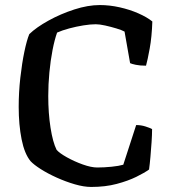

<svg xmlns="http://www.w3.org/2000/svg" viewBox="-20 -740 676 760"><path d="M341 0Q312 0 276 -10.5Q240 -21 204.5 -37Q169 -53 141.5 -70.5Q114 -88 101 -102Q77 -131 65.5 -188.5Q54 -246 54 -317Q54 -375 60.5 -432.5Q67 -490 76.5 -535.5Q86 -581 96 -605Q124 -632 172 -658.5Q220 -685 274 -702.5Q328 -720 375 -720Q414 -720 454 -711Q494 -702 528 -687Q562 -672 583 -655Q581 -594 572.5 -547.5Q564 -501 558 -480Q534 -480 517.5 -483.5Q501 -487 495 -490L473 -615Q462 -621 440.5 -627.5Q419 -634 396.5 -639Q374 -644 359 -644Q338 -644 310 -639.5Q282 -635 254 -627.5Q226 -620 206 -611Q196 -583 188 -542Q180 -501 175.5 -453.5Q171 -406 171 -360Q171 -292 180 -234.5Q189 -177 204 -147Q215 -134 244.5 -117.5Q274 -101 307.5 -89Q341 -77 365 -77Q392 -77 421.5 -80Q451 -83 468 -88L519 -245Q538 -245 555.5 -239.5Q573 -234 582 -229Q582 -207 580 -177.5Q578 -148 575.5 -119.5Q573 -91 570 -69Q552 -56 519.5 -40Q487 -24 442 -12Q397 0 341 0Z"/></svg>

Font: Texturina 72pt SemiBold
Style: Regular
Weight: 600
Designer: Guillermo Torres Carreño
Foundry: Omnibus-Type
Version: Version 1.002; ttfautohint (v1.8.3)